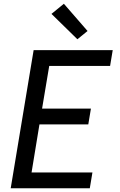

<svg xmlns="http://www.w3.org/2000/svg" viewBox="-20 -1002 640 1022"><path d="M37 0 159 -735H580L566 -651H242L204 -424H464L450 -340H190L148 -84H472L458 0ZM392 -793 254 -928 320 -982 446 -837Z"/></svg>

Font: Iosevka SS04 Medium Extended
Style: Italic
Weight: 500
Width: 7
Italic angle: -9°
Monospace: yes
Designer: Belleve Invis
Foundry: Belleve Invis
Version: Version 19.0.0; ttfautohint (v1.8.4)